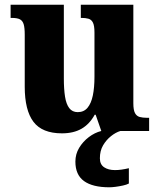

<svg xmlns="http://www.w3.org/2000/svg" viewBox="-20 -556 678 815"><path d="M243 10Q159 10 122 -39Q85 -88 85 -188V-409Q85 -438 80.5 -453Q76 -468 64.5 -474Q53 -480 29 -480H25V-536H251V-222Q251 -178 256 -146Q261 -114 274 -97Q287 -80 310 -80Q336 -80 351.5 -98.5Q367 -117 374 -150.5Q381 -184 381 -230V-418Q381 -447 374.5 -460Q368 -473 355.5 -476.5Q343 -480 326 -480H323V-536H546V-118Q546 -89 553 -76Q560 -63 573 -59.5Q586 -56 603 -56H613V0H410L386 -69H382Q360 -29 326 -9.5Q292 10 243 10ZM444 239Q373 239 336.5 212.5Q300 186 300 130Q300 98 316 71.5Q332 45 357 26Q382 7 410 0H491Q471 6 451 22Q431 38 417.5 61Q404 84 404 116Q404 142 422 154Q440 166 468 166Q481 166 495.5 164Q510 162 527 158V223Q518 228 502 231.5Q486 235 470.5 237Q455 239 444 239Z"/></svg>

Font: Noto Serif Khmer SemiCondensed ExtraBold
Style: Regular
Weight: 800
Width: 4
Designer: Danh Hong and the Monotype Design Team
Foundry: Monotype Imaging Inc.
Version: Version 2.004